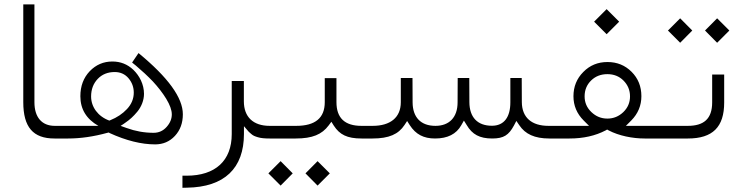

<svg xmlns="http://www.w3.org/2000/svg" viewBox="-20 -642 3442 890"><path d="M254.4 0C263.7 0 267.1 -13.7 267.1 -27.3V-32.7C267.1 -49.8 262.7 -58.6 254.4 -58.6H233.9C173.3 -58.6 139.6 -99.1 139.6 -168V-621.6H87.9V-168.5C87.9 -52.7 133.3 0 232.4 0Z M249.5 -58.6C241.2 -58.6 237.3 -49.8 237.3 -32.7V-27.3C237.3 -9.3 241.7 0 250 0H295.9C353.5 0 414.1 -8.8 478 -26.4L480.5 -26.9L483.4 -27.8L485.8 -26.9L487.8 -25.4C564.9 9.8 635.3 27.3 699.2 27.3C735.8 27.3 766.6 14.2 791 -12.2C815.4 -38.6 827.6 -71.8 827.6 -112.3C827.6 -189 759.3 -283.2 622.1 -396L592.3 -352.1C598.1 -347.2 604 -342.3 609.9 -337.9C637.7 -314.5 664.1 -290 688.5 -264.6C712.4 -238.8 733.4 -211.9 750.5 -184.1C767.6 -155.8 776.4 -131.8 776.4 -111.8C776.4 -91.3 768.6 -71.8 752.4 -53.7C736.3 -35.6 716.3 -26.4 691.9 -26.4C649.4 -26.4 607.9 -33.7 566.4 -48.8L552.7 -53.7L539.1 -58.6L551.3 -66.4L563 -74.7C581.1 -86.9 598.1 -102.1 616.7 -124.5C635.3 -147 647.5 -177.2 647.5 -207C647.5 -251 626.5 -291 598.1 -318.4C570.8 -344.2 538.6 -356.9 501 -356.9C459.5 -356.9 424.8 -341.8 396 -312C367.2 -281.7 352.5 -243.2 352.5 -195.8C352.5 -136.2 380.4 -90.3 436 -58.6H415H394ZM489.3 -84 486.8 -83C433.6 -102.5 402.3 -146.5 402.3 -194.8C402.3 -227.5 412.6 -254.9 433.1 -276.4C453.1 -297.4 479.5 -308.1 511.7 -308.1C538.1 -308.1 559.6 -298.3 575.7 -279.3C591.8 -260.3 600.1 -237.8 600.1 -212.9C600.1 -184.6 589.8 -159.2 568.8 -136.7C547.9 -114.3 522 -97.2 491.7 -85Z M1236.8 0C1245.1 0 1249.5 -12.2 1249.5 -27.3V-32.7C1249.5 -49.8 1245.6 -58.6 1237.3 -58.6H1230C1153.8 -58.6 1110.4 -99.6 1110.4 -172.4V-266.6H1054.2V-20.5C1054.2 103 978 172.4 845.2 172.4H825.7V228.5L846.2 228C1020.5 225.6 1110.8 137.7 1110.8 -21V-23.9V-57.1C1113.3 -54.7 1116.7 -50.3 1122.1 -43.9C1131.8 -31.7 1133.8 -30.3 1144 -21.5C1153.8 -12.7 1161.1 -10.3 1175.3 -5.9C1189.5 -1.5 1207 0 1230 0Z M1452.1 218.3 1508.8 161.6 1452.1 105 1396 161.6ZM1280.8 218.3 1336.9 161.6 1280.8 105 1224.1 161.6ZM1665 0C1673.3 0 1677.7 -12.2 1677.7 -27.3V-32.7C1677.7 -49.8 1673.8 -58.6 1665.5 -58.6H1655.3C1578.1 -58.6 1539.6 -95.2 1539.6 -168.5V-279.8H1485.4V-168.5C1485.4 -95.2 1441.4 -58.6 1353 -58.6H1232.9C1224.6 -58.6 1220.7 -49.8 1220.7 -32.7V-27.3C1220.7 -9.3 1225.1 0 1233.4 0H1350.6C1428.7 0 1472.2 -19 1503.4 -60.5L1516.1 -77.6L1527.3 -59.6C1554.2 -18.1 1588.9 0 1655.8 0Z M2535.6 0C2543.9 0 2548.3 -9.3 2548.3 -27.3V-32.7C2548.3 -47.9 2544.9 -58.6 2535.6 -58.6H2522.5C2444.3 -58.6 2399.4 -97.2 2398.9 -168.9L2398.4 -280.3H2345.7V-167.5C2345.7 -99.6 2316.9 -59.1 2260.3 -59.1C2193.4 -59.1 2156.2 -98.1 2155.8 -168.5L2155.3 -280.3H2101.6L2101.1 -167.5C2101.1 -98.6 2063 -58.6 1998.5 -58.6C1930.7 -58.6 1893.1 -98.1 1892.6 -167L1892.1 -280.3H1837.9V-168C1837.9 -97.2 1789.1 -58.6 1707.5 -58.6H1661.1C1652.8 -58.6 1648.9 -49.8 1648.9 -32.7V-27.3C1648.9 -9.3 1653.3 0 1661.6 0H1707C1783.2 0 1827.1 -20 1855 -62.5L1867.2 -81.1L1879.4 -62C1907.2 -19 1943.8 0 1996.6 0C2054.7 0 2095.2 -20.5 2118.2 -61.5L2130.4 -83L2143.6 -62C2168.9 -19 2203.1 0 2261.7 0C2315.4 0 2338.4 -16.1 2362.3 -60.1L2373.5 -81.5L2387.2 -61.5C2414.6 -20.5 2458 0 2526.4 0Z M3033.7 0C3042 0 3046.4 -12.2 3046.4 -27.3V-32.7C3046.4 -47.9 3043.5 -58.6 3034.2 -58.6H2881.3L2906.2 -83.5C2937.5 -115.2 2953.1 -152.8 2953.1 -196.3C2953.1 -241.2 2938 -278.8 2907.7 -309.1C2877.4 -339.4 2840.3 -354.5 2795.9 -354.5C2751.5 -354.5 2714.4 -339.4 2684.1 -308.6C2653.3 -277.8 2638.2 -240.2 2638.2 -195.8C2638.2 -152.8 2653.8 -115.2 2685.5 -83.5L2710.4 -58.6H2530.8C2522.5 -58.6 2518.6 -49.8 2518.6 -32.7V-27.3C2518.6 -9.3 2522.9 0 2531.2 0H2620.1C2684.1 0 2740.2 -12.7 2787.6 -37.6L2794.4 -41.5L2801.3 -37.6C2848.6 -12.7 2911.6 0 2968.3 0ZM2792 -483.4 2850.1 -541.5 2792 -599.6 2733.9 -541.5ZM2795.4 -298.3C2825.2 -298.3 2850.1 -288.6 2870.1 -268.6C2890.1 -248.5 2900.4 -224.1 2900.4 -195.3C2900.4 -166.5 2890.1 -142.6 2869.6 -122.6C2848.6 -102.5 2824.2 -92.3 2795.4 -92.3C2766.6 -92.3 2742.2 -102.5 2721.2 -122.6C2700.2 -142.6 2689.9 -167 2689.9 -195.3C2689.9 -225.1 2700.2 -249.5 2720.2 -269C2740.2 -288.6 2765.6 -298.3 2795.4 -298.3Z M3029.8 -58.6C3021.5 -58.6 3017.6 -49.8 3017.6 -32.7V-27.3C3017.6 -9.3 3022 0 3030.3 0H3168.5C3283.7 0 3336.9 -53.2 3336.9 -167V-296.4H3281.2V-167.5C3281.2 -90.8 3242.2 -58.6 3168 -58.6ZM3304.2 -443.8 3360.8 -500.5 3304.2 -557.1 3248 -500.5ZM3132.8 -443.8 3189 -500.5 3132.8 -557.1 3076.2 -500.5Z"/></svg>

Font: Shabnam Thin
Style: Regular
Weight: 100
Foundry: DejaVu fonts team - Redesigned by Saber Rastikerdar - Based on Vazir font
Version: Version 5.0.1